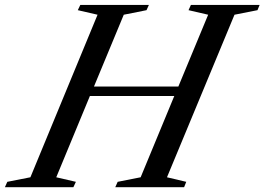

<svg xmlns="http://www.w3.org/2000/svg" viewBox="-86 -782 1104 802"><path d="M989.5 -739.5 893.5 -720.5 611.5 -41.5 692 -22.5 683 0H395.5L405.5 -22.5L501.5 -41.5L642 -381H289.5L149 -41.5L231 -22.5L220.5 0H-65.5L-55.5 -22.5L41 -41.5L321.5 -720.5L239 -739.5L249.5 -761.5H536L526 -739.5L431 -720.5L306.5 -420.5H659L783.5 -720.5L701.5 -739.5L711.5 -761.5H998.5Z"/></svg>

Font: Libre Caslon Text
Style: Italic
Weight: 400
Italic angle: -22.583°
Designer: Pablo Impallari, Rodrigo Fuenzalida, Katja Schimmel
Foundry: Pablo Impallari, Rodrigo Fuenzalida
Version: Version 2.000